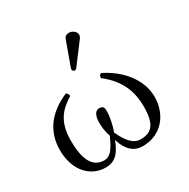

<svg xmlns="http://www.w3.org/2000/svg" viewBox="-157 -829 971 985"><g transform="rotate(-30 329.0 -337.0)"><path d="M375 -684C362 -684 351 -678 347 -667L295 -524C294 -521 293 -517 293 -514C293 -507 299 -501 307 -501C311 -501 316 -505 319 -509L411 -631C415 -636 417 -644 417 -649C417 -669 395 -684 375 -684ZM593 -180C593 -291 506 -379 416 -422C403 -419 403 -408 402 -400C501 -325 520 -236 520 -166C520 -61 490 -26 421 -26C383 -26 350 -59 321 -125C335 -160 344 -213 344 -236C344 -259 341 -271 315 -271C290 -271 280 -238 280 -208C280 -189 282 -153 294 -122C264 -54 242 -26 207 -26C136 -26 108 -92 108 -199C108 -315 158 -361 220 -400C219 -409 214 -418 207 -422C99 -376 35 -298 35 -185C35 -60 109 10 195 10C249 10 280 -20 306 -89C327 -20 365 10 414 10C530 10 593 -81 593 -180Z"/></g></svg>

Font: Libertinus Serif Display
Style: Regular
Weight: 400
Designer: Philipp H. Poll
Foundry: Khaled Hosny
Version: Version 6.1